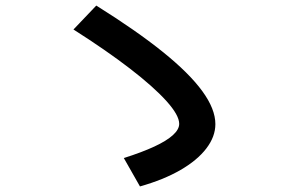

<svg xmlns="http://www.w3.org/2000/svg" viewBox="-20 -709 1040 690"><path d="M425 -141Q491 -162 535 -182.5Q579 -203 601.5 -223.5Q624 -244 624 -264Q624 -295 578 -346Q532 -397 447 -462.5Q362 -528 244 -603L326 -689Q470 -599 565 -522.5Q660 -446 707 -381.5Q754 -317 754 -263Q754 -218 721.5 -175.5Q689 -133 628.5 -98Q568 -63 483 -39Z"/></svg>

Font: M PLUS 1 Thin SemiBold
Style: Regular
Weight: 600
Version: Version 1.001